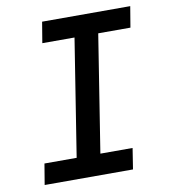

<svg xmlns="http://www.w3.org/2000/svg" viewBox="-82 -800 764 869"><g transform="rotate(-10 300.0 -365.0)"><path d="M53 0H459L474 -96H326L411 -634H559L575 -730H170L154 -634H302L217 -96H69Z"/></g></svg>

Font: JetBrains Mono SemiBold
Style: Italic
Weight: 472
Italic angle: -9°
Monospace: yes
Designer: Philipp Nurullin, Konstantin Bulenkov
Foundry: JetBrains
Version: Version 2.305